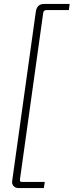

<svg xmlns="http://www.w3.org/2000/svg" viewBox="-20 -788 373 973"><path d="M329 -737H216Q201 -737 199 -723L81 122Q80 134 90 134H207L202 165H74Q58 165 48.5 154.5Q39 144 42 127L162 -732Q169 -768 203 -768H333Z"/></svg>

Font: Exo 2.0 Extra Light
Style: Italic
Weight: 250
Italic angle: -8°
Designer: Natanael Gama
Version: Version 1.001;PS 001.001;hotconv 1.0.70;makeotf.lib2.5.58329